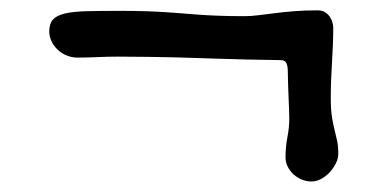

<svg xmlns="http://www.w3.org/2000/svg" viewBox="-20 -442 753 373"><path d="M130.4 -330.1Q119.6 -330.1 109.6 -334.2Q99.6 -338.4 92 -345.5Q84.5 -352.5 80.1 -361.8Q75.7 -371.1 75.7 -380.9Q75.7 -395.5 82.5 -403.6Q89.4 -411.6 105 -415.5Q120.6 -419.4 146.7 -420.2Q172.9 -420.9 211.4 -420.9Q242.2 -420.9 264.4 -420.2Q286.6 -419.4 304.2 -418.2Q321.8 -417 336.7 -415.8Q351.6 -414.6 368.4 -413.3Q385.3 -412.1 405.8 -411.4Q426.3 -410.6 455.1 -410.6Q467.8 -410.6 481.9 -412.4Q496.1 -414.1 513.2 -416.3Q530.3 -418.5 550.8 -420.2Q571.3 -421.9 597.2 -421.9Q605.5 -421.9 611.1 -418.5Q616.7 -415 620.4 -409.9Q624 -404.8 625.7 -398.9Q627.4 -393.1 627.4 -388.7Q627.4 -371.1 626.7 -354.5Q626 -337.9 625 -321.3Q624 -304.7 623.3 -287.4Q622.6 -270 622.6 -250.5Q622.6 -229.5 624.8 -215.3Q627 -201.2 629.9 -189.9Q632.8 -178.7 635 -168Q637.2 -157.2 637.2 -143.6Q637.2 -133.8 632.3 -124.3Q627.4 -114.7 620.1 -106.9Q612.8 -99.1 603.5 -94.2Q594.2 -89.4 585.4 -89.4Q575.7 -89.4 566.7 -93Q557.6 -96.7 550.5 -103Q543.5 -109.4 539.1 -117.9Q534.7 -126.5 534.7 -136.2Q534.7 -156.7 538.3 -175.3Q542 -193.8 542 -212.4Q542 -220.2 541.5 -231.4Q541 -242.7 540.5 -255.4Q540 -268.1 539.6 -280.8Q539.1 -293.5 539.1 -303.7Q539.1 -313.5 536.4 -319.3Q533.7 -325.2 525.4 -325.2Q487.3 -325.7 458.5 -326.4Q429.7 -327.1 406.2 -327.9Q382.8 -328.6 361.8 -329.3Q340.8 -330.1 318.4 -330.6Q295.9 -331.1 269.5 -331.5Q243.2 -332 208.5 -332Q189.9 -332 169.9 -331.1Q149.9 -330.1 130.4 -330.1Z"/></svg>

Font: Short Stack
Style: Regular
Weight: 400
Designer: James Grieshaber
Foundry: James Grieshaber
Version: Version 1.002